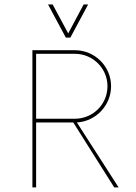

<svg xmlns="http://www.w3.org/2000/svg" viewBox="-20 -813 590 833"><path d="M285.2 -649.9 362.3 -793.5H342.8L275.9 -668L208.5 -793.5H188.5L265.6 -649.9ZM313.5 -281.7C396 -286.6 461.9 -355.5 461.9 -439C461.9 -525.4 391.1 -595.2 304.7 -595.2H120.6V0H136.7V-281.7H297.9L475.6 0H494.6ZM136.7 -297.9V-579.6H304.7C382.8 -579.6 446.3 -516.6 446.3 -439C446.3 -360.4 383.3 -297.9 304.7 -297.9Z"/></svg>

Font: Now Thin
Style: Regular
Weight: 100
Designer: Alfredo Marco Pradil
Foundry: Alfredo Marco Pradil
Version: Version 1.200;hotconv 1.0.109;makeotfexe 2.5.65596